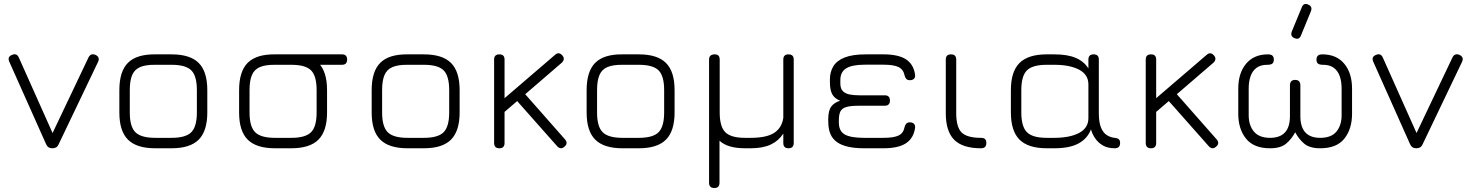

<svg xmlns="http://www.w3.org/2000/svg" viewBox="-20 -746 7403 966"><path d="M275 -20Q269.5 -8 261.5 -4Q253.5 0 243 0Q221 0 212 -20.5L26.5 -436Q16 -460.5 41 -470Q64.5 -480 75 -456L260 -42H228L425 -456.5Q430.5 -468 439.5 -471.5Q448.5 -475 460 -470Q484.5 -459 473.5 -435Z M761 0Q667.5 0 624 -43.2Q580.5 -86.5 580.5 -179.5V-292.5Q580.5 -387 624 -430.2Q667.5 -473.5 761 -472.5H843Q936.5 -472.5 979.8 -429.2Q1023 -386 1023 -292.5V-180.5Q1023 -87 979.8 -43.5Q936.5 0 843 0ZM633 -179.5Q633 -109 661.2 -80.8Q689.5 -52.5 761 -52.5H843Q914.5 -52.5 942.5 -80.8Q970.5 -109 970.5 -180.5V-292.5Q970.5 -364 942.5 -392Q914.5 -420 843 -420H761Q713 -420.5 685 -408.5Q657 -396.5 645 -368.5Q633 -340.5 633 -292.5Z M1398 -420Q1371.5 -420 1371.5 -446.5Q1371.5 -472.5 1398 -472.5H1700.5Q1726.5 -472.5 1726.5 -446.5Q1726.5 -420 1700.5 -420ZM1363.5 0Q1270 0 1226.5 -43.2Q1183 -86.5 1183 -179.5V-292.5Q1183 -387 1226.5 -430.2Q1270 -473.5 1363.5 -472.5H1445.5Q1539 -472.5 1582.2 -429.2Q1625.5 -386 1625.5 -292.5V-180.5Q1625.5 -87 1582.2 -43.5Q1539 0 1445.5 0ZM1235.5 -179.5Q1235.5 -109 1263.8 -80.8Q1292 -52.5 1363.5 -52.5H1445.5Q1517 -52.5 1545 -80.8Q1573 -109 1573 -180.5V-292.5Q1573 -364 1545 -392Q1517 -420 1445.5 -420H1363.5Q1315.5 -420.5 1287.5 -408.5Q1259.5 -396.5 1247.5 -368.5Q1235.5 -340.5 1235.5 -292.5Z M2030.5 0Q1937 0 1893.5 -43.2Q1850 -86.5 1850 -179.5V-292.5Q1850 -387 1893.5 -430.2Q1937 -473.5 2030.5 -472.5H2112.5Q2206 -472.5 2249.2 -429.2Q2292.5 -386 2292.5 -292.5V-180.5Q2292.5 -87 2249.2 -43.5Q2206 0 2112.5 0ZM1902.5 -179.5Q1902.5 -109 1930.8 -80.8Q1959 -52.5 2030.5 -52.5H2112.5Q2184 -52.5 2212 -80.8Q2240 -109 2240 -180.5V-292.5Q2240 -364 2212 -392Q2184 -420 2112.5 -420H2030.5Q1982.5 -420.5 1954.5 -408.5Q1926.5 -396.5 1914.5 -368.5Q1902.5 -340.5 1902.5 -292.5Z M2492.5 0Q2466 0 2466 -26.5V-446.5Q2466 -472.5 2492.5 -472.5Q2518.5 -472.5 2518.5 -446.5V-252L2772.5 -470Q2791 -487 2809 -467.5Q2817.5 -458 2816.5 -448.5Q2815.5 -439 2806.5 -430.5L2622.5 -272L2822.5 -45Q2840 -25 2820 -8Q2810.5 0.5 2801.2 -0.2Q2792 -1 2783.5 -10L2582 -237.5L2518.5 -183V-26.5Q2518.5 0 2492.5 0Z M3112 0Q3018.5 0 2975 -43.2Q2931.5 -86.5 2931.5 -179.5V-292.5Q2931.5 -387 2975 -430.2Q3018.5 -473.5 3112 -472.5H3194Q3287.5 -472.5 3330.8 -429.2Q3374 -386 3374 -292.5V-180.5Q3374 -87 3330.8 -43.5Q3287.5 0 3194 0ZM2984 -179.5Q2984 -109 3012.2 -80.8Q3040.5 -52.5 3112 -52.5H3194Q3265.5 -52.5 3293.5 -80.8Q3321.5 -109 3321.5 -180.5V-292.5Q3321.5 -364 3293.5 -392Q3265.5 -420 3194 -420H3112Q3064 -420.5 3036 -408.5Q3008 -396.5 2996 -368.5Q2984 -340.5 2984 -292.5Z M3547.5 173.5V-446.5Q3547.5 -471.5 3574.5 -472.5Q3601 -473.5 3601 -446.5V-180.5Q3601 -109 3629.2 -80.8Q3657.5 -52.5 3728.5 -52.5H3756.5Q3836.5 -52.5 3875 -77.5Q3913.5 -102.5 3921 -153V-446.5Q3921 -472.5 3947 -472.5Q3973.5 -472.5 3973.5 -446.5V-26.5Q3973.5 0 3947 0Q3921 0 3921 -26.5V-74Q3897.5 -37.5 3858 -18.8Q3818.5 0 3756.5 0H3728.5Q3640.5 0 3600 -38V173.5Q3600 200 3574 200Q3547.5 200 3547.5 173.5Z M4327.5 0Q4235.5 0 4191.8 -30.5Q4148 -61 4147.5 -129L4147 -144.5Q4147 -190 4162.5 -210.2Q4178 -230.5 4207 -239Q4178 -251 4166.8 -272.5Q4155.5 -294 4155.5 -332.5V-346.5Q4155.5 -384 4172.8 -412.5Q4190 -441 4229.8 -456.8Q4269.5 -472.5 4336 -472.5H4425.5Q4499 -472.5 4537.8 -447.8Q4576.5 -423 4584 -370Q4585.5 -356.5 4578.2 -349.5Q4571 -342.5 4558 -342.5Q4546 -342.5 4540 -348.8Q4534 -355 4531 -367Q4525.5 -396 4501.5 -408.2Q4477.5 -420.5 4425.5 -420.5H4331.5Q4266 -420.5 4236.8 -401.8Q4207.5 -383 4208 -342.5V-326Q4208 -300 4221 -287.2Q4234 -274.5 4255.5 -270.5Q4277 -266.5 4303.5 -266.5H4431.5Q4457.5 -266.5 4457.5 -240.5Q4457.5 -214 4431.5 -214H4301.5Q4259.5 -214 4237.8 -207.5Q4216 -201 4208.2 -185.2Q4200.5 -169.5 4200.5 -141V-129Q4200.5 -86.5 4230.2 -69.5Q4260 -52.5 4327.5 -52.5H4425.5Q4477.5 -52.5 4501.5 -64.5Q4525.5 -76.5 4531 -106Q4534 -118 4540 -124.2Q4546 -130.5 4558 -130.5Q4571 -130.5 4578.2 -123.2Q4585.5 -116 4584 -103Q4576.5 -50 4537.8 -25Q4499 0 4425.5 0Z M4915.5 0Q4823.5 0 4781 -42.5Q4738.5 -85 4738.5 -176.5V-446.5Q4738.5 -472.5 4764.5 -472.5Q4791 -472.5 4791 -446.5V-176.5Q4791 -106.5 4818.2 -79.5Q4845.5 -52.5 4915.5 -52.5Q4930 -52.5 4936.2 -46Q4942.5 -39.5 4942.5 -26.5Q4942.5 0 4915.5 0Z M5066 -180.5V-292.5Q5066 -386 5109.5 -429.2Q5153 -472.5 5246.5 -472.5H5284.5Q5351.5 -472.5 5393 -454.5Q5434.5 -436.5 5456 -401.5V-446.5Q5456 -472.5 5482.5 -472.5Q5508.5 -472.5 5508.5 -446.5V-176.5Q5508.5 -129.5 5519.8 -103.2Q5531 -77 5549.2 -65.8Q5567.5 -54.5 5588.5 -52.5Q5603 -51 5609.2 -45.2Q5615.5 -39.5 5615.5 -26.5Q5615.5 0 5588.5 0Q5553.5 0 5529.2 -14Q5505 -28 5490.2 -49.8Q5475.5 -71.5 5469 -95Q5451.5 -49 5406.8 -24.5Q5362 0 5284.5 0H5246.5Q5153 0 5109.5 -43.5Q5066 -87 5066 -180.5ZM5118.5 -180.5Q5118.5 -109 5146.8 -80.8Q5175 -52.5 5246.5 -52.5H5284.5Q5362.5 -52.5 5409.2 -77.2Q5456 -102 5456 -152V-321Q5456 -371 5409.2 -395.5Q5362.5 -420 5284.5 -420H5246.5Q5175 -420 5146.8 -392Q5118.5 -364 5118.5 -292.5Z M5771 0Q5744.5 0 5744.5 -26.5V-446.5Q5744.5 -472.5 5771 -472.5Q5797 -472.5 5797 -446.5V-252L6051 -470Q6069.5 -487 6087.5 -467.5Q6096 -458 6095 -448.5Q6094 -439 6085 -430.5L5901 -272L6101 -45Q6118.5 -25 6098.5 -8Q6089 0.5 6079.8 -0.2Q6070.5 -1 6062 -10L5860.5 -237.5L5797 -183V-26.5Q5797 0 5771 0Z M6493 -554Q6471 -563 6479 -586.5L6529.5 -709Q6539 -733.5 6562 -723Q6584 -714 6576 -690.5L6525.5 -567.5Q6516.5 -544 6493 -554ZM6210 -174V-299.5Q6210 -378.5 6249.5 -425.5Q6289 -472.5 6359.5 -472.5Q6375.5 -472.5 6382.2 -465.8Q6389 -459 6389 -446Q6389 -433 6382 -426.5Q6375 -420 6356 -420Q6322 -420 6301.5 -404.5Q6281 -389 6271.8 -362.2Q6262.5 -335.5 6262.5 -301V-166Q6262.5 -115.5 6288.8 -84Q6315 -52.5 6370 -52.5Q6470 -52.5 6470 -161.5V-316Q6470 -344 6496.5 -344Q6522.5 -344 6522.5 -316V-161.5Q6522.5 -52.5 6622.5 -52.5Q6678 -52.5 6704 -84Q6730 -115.5 6730 -166V-301Q6730 -335.5 6720.8 -362.2Q6711.5 -389 6691 -404.5Q6670.5 -420 6637 -420Q6617.5 -420 6610.5 -426.5Q6603.5 -433 6603.5 -446Q6603.5 -459 6610.5 -465.8Q6617.5 -472.5 6633 -472.5Q6704 -472.5 6743.2 -425.5Q6782.5 -378.5 6782.5 -299.5V-174Q6782.5 -97 6743.8 -48.5Q6705 0 6622.5 0Q6569 0 6541.5 -23.5Q6514 -47 6496.5 -80.5Q6478.5 -46.5 6450.8 -23.2Q6423 0 6370 0Q6288 0 6249 -48.5Q6210 -97 6210 -174Z M7137.5 -20Q7132 -8 7124 -4Q7116 0 7105.5 0Q7083.5 0 7074.5 -20.5L6889 -436Q6878.5 -460.5 6903.5 -470Q6927 -480 6937.5 -456L7122.5 -42H7090.5L7287.5 -456.5Q7293 -468 7302 -471.5Q7311 -475 7322.5 -470Q7347 -459 7336 -435Z"/></svg>

Font: Jura Light
Style: Regular
Weight: 400
Version: Version 5.106